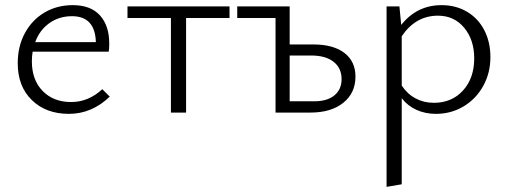

<svg xmlns="http://www.w3.org/2000/svg" viewBox="-20 -438 1972 747"><path d="M407 -62Q337 5 248 5Q159 5 104 -48.5Q49 -102 49 -192Q49 -258 77 -309.5Q105 -361 153.5 -389.5Q202 -418 263 -418Q333 -418 369 -378Q405 -338 405 -269Q405 -248 403 -237H107Q104 -219 104 -199Q104 -127 146 -84Q188 -41 257 -41Q324 -41 378 -91ZM117 -274H353Q350 -375 260 -375Q210 -375 172 -348Q134 -321 117 -274Z M873 -368H704V0H645V-368H476V-413H873Z M1363 -140Q1363 -76 1315.5 -38Q1268 0 1188 0H1052V-368H903V-413H1107V-265H1200Q1277 -265 1320 -232Q1363 -199 1363 -140ZM1309 -130Q1309 -173 1278 -197.5Q1247 -222 1191 -222H1107V-44H1204Q1253 -44 1281 -67Q1309 -90 1309 -130Z M1888 -216Q1888 -154 1860 -103.5Q1832 -53 1783.5 -24Q1735 5 1676 5Q1635 5 1600.5 -10.5Q1566 -26 1543 -56V279L1484 289V-413H1534L1541 -341Q1602 -418 1698 -418Q1754 -418 1797.5 -392Q1841 -366 1864.5 -320Q1888 -274 1888 -216ZM1825 -211Q1825 -283 1786 -330Q1747 -377 1684 -377Q1597 -377 1543 -297V-105Q1565 -72 1597 -55Q1629 -38 1668 -38Q1738 -38 1781.5 -86Q1825 -134 1825 -211Z"/></svg>

Font: Ysabeau Semilight
Style: Regular
Weight: 300
Designer: Christian Thalmann (Catharsis Fonts)
Version: Version 0.003